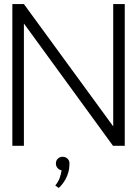

<svg xmlns="http://www.w3.org/2000/svg" viewBox="-20 -720 636 948"><path d="M253 196 270 208Q277 202 286 191Q295 180 303.5 165Q312 150 317.5 130.5Q323 111 323 87Q323 72 313 63Q303 54 289 54Q275 54 265.5 63.5Q256 73 256 87Q256 100 264 109.5Q272 119 284 121Q282 137 275.5 156.5Q269 176 253 196ZM596 -700H539V-96L98 -700H41V0H98V-604L538 0H596Z"/></svg>

Font: AdventPro_ExpandedRegular
Style: ExpandedRegular
Weight: 400
Width: 7
Designer: VivaRado, Andreas Kalpakidis
Foundry: VivaRado, Andreas Kalpakidis
Version: Version 3.000